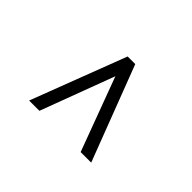

<svg xmlns="http://www.w3.org/2000/svg" viewBox="-61 -756 993 993"><g transform="rotate(-45 435.0 -260.0)"><path d="M173.8 -33.2V-110.4L578.1 -260.7L173.8 -412.1V-487.3L695.3 -288.1V-232.4Z"/></g></svg>

Font: Padauk
Style: Bold
Weight: 700
Designer: Debbi Hosken, Becca Hirsbrunner Spalinger
Foundry: SIL International
Version: Version 5.003